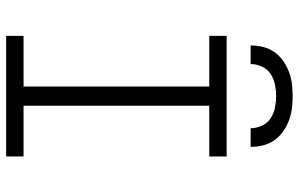

<svg xmlns="http://www.w3.org/2000/svg" viewBox="-198 -798 995 640"><g transform="rotate(90 300.0 -477.5)"><path d="M99 0V-58H268V-677H99V-735H501V-677H332V-58H501V0ZM131 -815Q131 -836 136 -856.5Q141 -877 153 -894Q165 -911 182 -923Q199 -935 218.5 -942.5Q238 -950 258.5 -952.5Q279 -955 300 -955Q321 -955 341.5 -952.5Q362 -950 381.5 -942.5Q401 -935 418 -923Q435 -911 447 -894Q459 -877 464 -856.5Q469 -836 469 -815H407Q407 -834 398.5 -852.5Q390 -871 374 -881.5Q358 -892 338.5 -896Q319 -900 300 -900Q281 -900 261.5 -896Q242 -892 226 -881.5Q210 -871 201.5 -852.5Q193 -834 193 -815Z"/></g></svg>

Font: Iosevka Light Extended
Style: Regular
Weight: 300
Width: 7
Monospace: yes
Designer: Belleve Invis
Foundry: Belleve Invis
Version: Version 32.5.0; ttfautohint (v1.8.4)